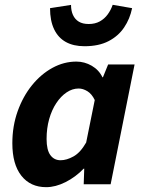

<svg xmlns="http://www.w3.org/2000/svg" viewBox="-20 -763 592 795"><path d="M171.1 12Q106 12 68.5 -35.3Q31.1 -82.7 31.1 -169.8Q31.1 -240.8 53.1 -302.4Q75.1 -363.9 112.4 -410Q149.6 -456 197.1 -482Q244.6 -508 296.2 -508Q330 -508 359.9 -490.7Q389.8 -473.3 404.2 -443H406.2L427.7 -496H537.2L438.1 0H326.6L328.8 -64.6H326.4Q292.9 -29.8 251.3 -8.9Q209.7 12 171.1 12ZM230.8 -99.5Q256 -99.5 284.5 -115.4Q313 -131.2 336.8 -173L372.3 -348.8Q360.2 -374.1 341.9 -385.3Q323.5 -396.5 305.6 -396.5Q279.6 -396.5 255.9 -380.5Q232.1 -364.6 213.3 -336.3Q194.4 -308 183.6 -269.9Q172.9 -231.8 172.9 -187.6Q172.9 -142 188.5 -120.8Q204 -99.5 230.8 -99.5ZM329.9 -571.6Q284.2 -571.6 252.5 -589.2Q220.8 -606.8 204 -642Q187.2 -677.2 187.2 -729.2L274.1 -742.7Q274.1 -718.5 282.2 -700.8Q290.3 -683.1 306.4 -673.3Q322.4 -663.6 347.4 -663.6Q373.7 -663.6 393.1 -674.3Q412.6 -685.1 425.9 -703.3Q439.2 -721.5 446.6 -743.1L527 -729.2Q518 -685 494 -649.4Q470 -613.7 429.6 -592.7Q389.1 -571.6 329.9 -571.6Z"/></svg>

Font: Source Sans 3 VF
Style: Italic
Weight: 200
Italic angle: -11°
Designer: Paul D. Hunt
Foundry: Adobe Systems Incorporated
Version: Version 3.042;hotconv 1.0.118;makeotfexe 2.5.65603